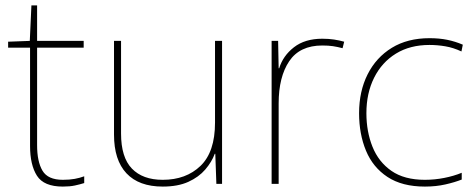

<svg xmlns="http://www.w3.org/2000/svg" viewBox="-20 -679 1759 709"><path d="M212 -15Q237 -15 256 -18.5Q275 -22 291 -28V-3Q275 2 256.5 6Q238 10 212 10Q142 10 116.5 -30Q91 -70 91 -140V-503H10V-525L90 -528L96 -659H117V-528H289V-503H117V-143Q117 -82 137 -48.5Q157 -15 212 -15Z M800 -528V0H779L775 -111H773Q762 -81 738 -53Q714 -25 675.5 -7.5Q637 10 581 10Q493 10 447 -39Q401 -88 401 -182V-528H427V-186Q427 -98 467 -56.5Q507 -15 581 -15Q667 -15 720.5 -66.5Q774 -118 774 -226V-528Z M1170 -536Q1194 -536 1213.5 -533Q1233 -530 1251 -525L1245 -501Q1226 -506 1209.5 -508.5Q1193 -511 1170 -511Q1087 -511 1048 -453Q1009 -395 1009 -297V0H983V-528H1007L1009 -427H1011Q1025 -473 1065.5 -504.5Q1106 -536 1170 -536Z M1549 10Q1465 10 1411 -25.5Q1357 -61 1331.5 -122.5Q1306 -184 1306 -261Q1306 -342 1337.5 -404.5Q1369 -467 1427 -502.5Q1485 -538 1566 -538Q1602 -538 1631.5 -532Q1661 -526 1689 -514L1684 -489Q1654 -503 1624.5 -508Q1595 -513 1566 -513Q1494 -513 1442 -481Q1390 -449 1361.5 -392Q1333 -335 1333 -261Q1333 -193 1355.5 -137Q1378 -81 1425.5 -48Q1473 -15 1549 -15Q1585 -15 1620.5 -22Q1656 -29 1685 -41V-16Q1660 -6 1625 2Q1590 10 1549 10Z"/></svg>

Font: Noto Sans Thin
Style: Regular
Weight: 100
Designer: Monotype Design Team
Foundry: Monotype Imaging Inc.
Version: Version 2.007